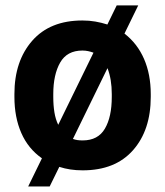

<svg xmlns="http://www.w3.org/2000/svg" viewBox="-20 -613 604 702"><path d="M32.7 -269Q32.7 -389.6 97.7 -463.9Q162.6 -538.1 281.2 -538.1Q306.2 -538.1 328.6 -534.2Q351.1 -530.3 372.6 -523.4L406.7 -593.3H485.4L435.1 -490.2Q482.4 -453.6 506.8 -397.2Q531.2 -340.8 531.2 -269V-258.8Q531.2 -137.2 466.3 -63.7Q401.4 9.8 282.2 9.8Q258.3 9.8 237.3 6.6Q216.3 3.4 196.8 -2.9L161.6 68.8H83L133.3 -34.2Q83 -69.3 57.9 -126.7Q32.7 -184.1 32.7 -258.8ZM174.8 -258.8Q174.8 -227.5 179 -202.1Q183.1 -176.8 192.9 -156.7L321.8 -420.4Q312.5 -423.8 302.5 -426Q292.5 -428.2 281.2 -428.2Q225.1 -428.2 200 -384.3Q174.8 -340.3 174.8 -269ZM388.7 -269Q388.7 -295.9 384.8 -319.6Q380.9 -343.3 373 -363.8L246.6 -105Q254.9 -102.1 263.4 -100.8Q272 -99.6 282.2 -99.6Q338.4 -99.6 363.5 -142.6Q388.7 -185.5 388.7 -258.8Z"/></svg>

Font: Roboto Web
Style: Bold
Weight: 700
Designer: Google
Version: Version 1.200310; 2013